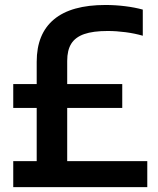

<svg xmlns="http://www.w3.org/2000/svg" viewBox="-20 -770 652 790"><path d="M586 -107V0H34.5V-107H131V-326H34.5V-424H131V-516Q131 -631 202 -690.2Q273 -749.5 414 -749.5Q454.5 -749.5 494.8 -744.5Q535 -739.5 567.5 -730.5V-623Q534.5 -632.5 496.8 -637.5Q459 -642.5 423 -642.5Q363 -642.5 326.5 -629.8Q290 -617 273.2 -590.2Q256.5 -563.5 256.5 -519.5V-424H483V-326H256.5V-107Z"/></svg>

Font: Encode Sans Semi Condensed SmBd
Style: Regular
Weight: 600
Width: 4
Designer: Multiple Designers
Foundry: Impallari Type
Version: Version 2.000